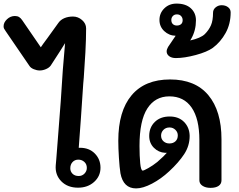

<svg xmlns="http://www.w3.org/2000/svg" viewBox="-108 -1043 1327 1068"><path d="M451 -110Q451 -63 415.5 -31Q380 1 326 1Q268 1 233 -34.5Q198 -70 202 -123L205 -157Q209 -211 215.5 -292Q222 -373 230 -481Q241 -668 254 -803Q234 -770 174 -678Q165 -666 147.5 -658.5Q130 -651 113 -651Q97 -651 80 -658Q63 -665 56 -676L-76 -869Q-83 -879 -85.5 -884Q-88 -889 -88 -897Q-88 -918 -69 -936Q-50 -954 -25 -954Q-11 -954 -1.5 -948Q8 -942 16 -930L119 -780Q128 -794 155 -830Q213 -910 217 -916Q229 -933 250 -942Q271 -951 298 -951Q326 -951 348.5 -931.5Q371 -912 371 -885Q371 -826 367 -752Q363 -678 358 -611L355 -577L342 -384Q336 -308 330 -221H337Q388 -221 419.5 -189Q451 -157 451 -110ZM375 -109Q375 -130 361 -142.5Q347 -155 328 -155Q308 -155 295.5 -141.5Q283 -128 283 -107Q283 -89 295.5 -76.5Q308 -64 330 -64Q349 -64 362 -77.5Q375 -91 375 -109Z M1124 -268V-40Q1124 -20 1108 -9Q1092 2 1063 2Q1036 2 1018.5 -9.5Q1001 -21 1001 -40V-264Q1001 -382 958 -444.5Q915 -507 834 -507Q755 -507 711.5 -439.5Q668 -372 668 -231Q668 -175 672 -134.5Q676 -94 686 -94Q692 -94 717 -108Q742 -122 767 -142Q807 -177 820 -193H810Q774 -195 748 -221Q722 -247 722 -287Q722 -334 753 -364.5Q784 -395 836 -395Q886 -395 916 -364.5Q946 -334 947 -287Q947 -232 916.5 -185.5Q886 -139 833 -90Q788 -48 737.5 -21.5Q687 5 649 5Q578 5 562 -79Q557 -110 553.5 -165Q550 -220 550 -260Q550 -425 624 -513Q698 -601 838 -601Q978 -601 1051 -513.5Q1124 -426 1124 -268ZM834 -245Q855 -245 868 -257Q881 -269 881 -290Q881 -308 867.5 -321Q854 -334 835 -334Q814 -334 801 -320.5Q788 -307 788 -289Q788 -269 801.5 -257Q815 -245 834 -245Z M1175 -974Q1175 -910 1147 -859.5Q1119 -809 1076 -777Q1044 -754 981 -737Q918 -720 870 -720Q847 -720 833 -730.5Q819 -741 819 -757Q819 -768 827 -782L852 -819L869 -844Q832 -845 805.5 -870Q779 -895 779 -932Q779 -970 806 -996.5Q833 -1023 874 -1023Q925 -1023 953.5 -997Q982 -971 982 -930Q982 -874 956 -828L950 -818Q1008 -831 1031 -853Q1054 -876 1065.5 -902.5Q1077 -929 1077 -972Q1077 -990 1091.5 -1002Q1106 -1014 1125 -1014Q1146 -1014 1160.5 -1003Q1175 -992 1175 -974ZM876 -901Q890 -901 899 -908.5Q908 -916 908 -931Q908 -944 899.5 -953.5Q891 -963 876 -963Q862 -963 853.5 -954Q845 -945 845 -932Q845 -917 853.5 -909Q862 -901 876 -901Z"/></svg>

Font: Mali SemiBold
Style: Regular
Weight: 600
Designer: Kitiyaporn Chalermlarp | Katatrad Aksorn Co.,Ltd.
Foundry: Cadson Demak Co.,Ltd.
Version: Version 1.000; ttfautohint (v1.6)